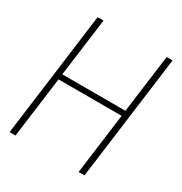

<svg xmlns="http://www.w3.org/2000/svg" viewBox="-180 -912 987 1043"><g transform="rotate(30 313.0 -390.0)"><path d="M499 0H462L512 -381H116L66 0H29L131 -780H168L120 -415H516L564 -780H601Z"/></g></svg>

Font: Tanohe Sans ExtraLight
Style: Italic
Weight: 200
Designer: Village Type and Design LLC & Cristiano Sobral
Foundry: Cooper Hewitt Smithsonian Design Museum
Version: Version 1.00;September 29, 2021;FontCreator 13.0.0.2655 64-b